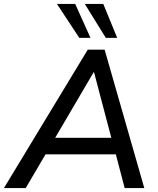

<svg xmlns="http://www.w3.org/2000/svg" viewBox="-48 -958 804 978"><path d="M-28 0 399 -705H485L687 0H587L542 -172H184L83 0ZM429 -590 233 -256H519L431 -590ZM491 -765 384 -938H478L549 -765ZM356 -765 242 -938H335L413 -765Z"/></svg>

Font: Nunito Sans SemiBold
Style: Italic
Weight: 600
Italic angle: -9°
Designer: Vernon Adams
Foundry: Vernon Adams
Version: Version 3.006; ttfautohint (v1.8.3)